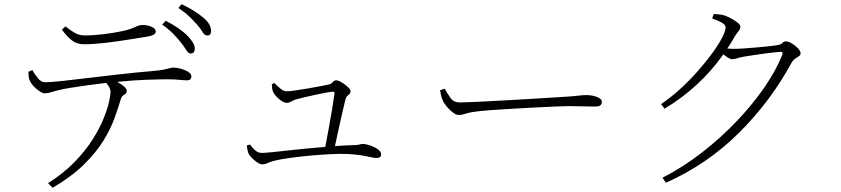

<svg xmlns="http://www.w3.org/2000/svg" viewBox="-20 -831 4010 915"><path d="M274.9 -689.9 292 -705.1Q319.8 -683.1 339.6 -672.6Q359.4 -662.1 383.8 -662.1Q425.8 -662.1 472.7 -668Q519.5 -673.8 560.1 -682.1Q591.3 -688.5 608.4 -695.6Q625.5 -702.6 636 -707.3Q646.5 -711.9 658.2 -711.9Q683.6 -711.9 702.9 -703.1Q722.2 -694.3 722.2 -681.2Q722.2 -671.9 712.2 -665.8Q702.1 -659.7 678.2 -655.8Q640.1 -649.9 587.4 -641.4Q534.7 -632.8 479.7 -626.5Q424.8 -620.1 379.9 -620.1Q345.7 -620.1 322.3 -638.7Q298.8 -657.2 274.9 -689.9ZM115.2 -488.8 133.8 -497.1Q146 -476.1 161.4 -457.5Q176.8 -439 193.8 -439Q219.7 -439 273.7 -444.8Q327.6 -450.7 398.7 -459.2Q469.7 -467.8 548.8 -476.8Q627.9 -485.8 704.1 -492.2Q740.2 -495.1 759 -499Q777.8 -502.9 787.8 -505.9Q797.9 -508.8 807.1 -508.8Q822.3 -508.8 842.3 -503.4Q862.3 -498 877.2 -488.5Q892.1 -479 892.1 -466.8Q892.1 -459.5 887.9 -453.9Q883.8 -448.2 869.1 -448.2Q858.4 -448.2 834.5 -450.7Q810.5 -453.1 776.9 -453.1Q744.1 -453.1 679 -450.9Q613.8 -448.7 539.1 -440.9Q556.2 -431.2 570.1 -419.9Q584 -408.7 584 -397.9Q584 -385.3 571.8 -379.4Q559.6 -373.5 555.2 -356.9Q543.9 -318.8 526.1 -269Q508.3 -219.2 474.4 -163.1Q440.4 -106.9 381.8 -48.8Q323.2 9.3 231 64L209 42Q284.2 -5.9 336.4 -60.1Q388.7 -114.3 422.1 -167.5Q455.6 -220.7 474.1 -267.1Q492.7 -313.5 499.8 -346.7Q506.8 -379.9 506.8 -393.1Q506.8 -413.6 485.8 -436Q440.4 -430.7 395.3 -424.3Q350.1 -418 315.2 -412.4Q280.3 -406.7 266.1 -402.8Q244.1 -397.9 226.6 -392.3Q209 -386.7 193.8 -386.2Q184.6 -385.7 169.4 -395.5Q154.3 -405.3 140.6 -419.7Q127 -434.1 122.1 -446.8Q118.2 -454.6 116.9 -464.4Q115.7 -474.1 115.2 -488.8ZM752.9 -713.9 770 -731.9Q805.2 -713.9 831.3 -695.6Q857.4 -677.2 874 -660.2Q892.1 -641.1 900.4 -626.5Q908.7 -611.8 908.2 -597.2Q906.2 -574.2 887.2 -576.2Q876.5 -576.7 867.2 -592.8Q857.9 -608.9 841.8 -628.9Q826.2 -648.4 805.4 -669.9Q784.7 -691.4 752.9 -713.9ZM830.1 -793 845.2 -811Q880.9 -794.4 906.5 -777.8Q932.1 -761.2 950.2 -746.1Q970.2 -728.5 978 -713.4Q985.8 -698.2 985.8 -683.1Q985.8 -660.2 965.8 -662.1Q954.1 -662.6 944.8 -679Q935.5 -695.3 918.9 -713.9Q901.9 -733.4 882.1 -752.4Q862.3 -771.5 830.1 -793Z M1275.4 -430.2 1288.1 -435.1Q1297.9 -424.3 1314.7 -410.2Q1331.5 -396 1345.2 -396Q1358.9 -396 1387 -399.9Q1415 -403.8 1447.3 -409.4Q1479.5 -415 1506.6 -420.2Q1533.7 -425.3 1546.4 -428.2Q1559.6 -431.2 1565.9 -439.7Q1572.3 -448.2 1582 -448.2Q1591.8 -448.2 1607.9 -438.7Q1624 -429.2 1637.2 -417Q1650.4 -404.8 1650.4 -397Q1650.4 -384.8 1640.1 -378.2Q1629.9 -371.6 1626 -356Q1621.1 -336.4 1612.3 -298.1Q1603.5 -259.8 1593.8 -215.6Q1584 -171.4 1576.2 -134.8Q1598.1 -136.7 1618.4 -137.5Q1638.7 -138.2 1658.2 -139.2Q1681.6 -139.2 1691.9 -142.1Q1702.1 -145 1708 -145Q1723.1 -145 1743.9 -137.9Q1764.6 -130.9 1780.5 -119.6Q1796.4 -108.4 1796.4 -96.2Q1796.4 -78.1 1775.4 -78.1Q1761.7 -78.1 1726.3 -86.2Q1690.9 -94.2 1635.3 -97.2Q1604 -98.6 1557.6 -96.4Q1511.2 -94.2 1460.2 -89.6Q1409.2 -85 1363.3 -78.6Q1317.4 -72.3 1287.1 -64.9Q1266.1 -59.6 1254.9 -53.7Q1243.7 -47.9 1230 -47.9Q1219.7 -47.9 1206.5 -56.6Q1193.4 -65.4 1182.1 -76.7Q1170.9 -87.9 1166 -96.2Q1159.2 -109.4 1156.2 -138.2L1171.4 -142.1Q1181.6 -127.9 1195.6 -115Q1209.5 -102.1 1229 -102.1Q1240.7 -102.1 1286.6 -106.9Q1332.5 -111.8 1397.5 -118.7Q1462.4 -125.5 1530.3 -130.9Q1538.1 -171.9 1547.1 -221.4Q1556.2 -271 1563.5 -315.4Q1570.8 -359.9 1574.2 -386.2Q1575.7 -394 1567.4 -394Q1558.1 -394 1535.4 -389.9Q1512.7 -385.7 1484.9 -379.6Q1457 -373.5 1431.9 -367.7Q1406.7 -361.8 1393.1 -357.9Q1379.9 -354.5 1369.1 -347.7Q1358.4 -340.8 1346.2 -340.8Q1332.5 -340.8 1312.3 -357.2Q1292 -373.5 1283.2 -390.1Q1277.8 -398.9 1276.9 -409.9Q1275.9 -420.9 1275.4 -430.2Z M2077.1 -400.9 2099.1 -408.2Q2112.8 -383.8 2127.7 -363.3Q2142.6 -342.8 2170.4 -342.8Q2190.9 -342.8 2231.9 -344.7Q2272.9 -346.7 2325.2 -349.4Q2377.4 -352.1 2432.1 -355.2Q2486.8 -358.4 2535.4 -361.3Q2584 -364.3 2618.2 -366.5Q2652.3 -368.7 2662.1 -369.1Q2712.4 -372.1 2734.6 -375Q2756.8 -377.9 2776.4 -377.9Q2791 -377.9 2807.9 -374.3Q2824.7 -370.6 2836.4 -363.5Q2848.1 -356.4 2848.1 -346.2Q2848.1 -336.4 2842 -329.8Q2835.9 -323.2 2813 -323.2Q2788.6 -323.2 2759.8 -324.2Q2731 -325.2 2688 -325.2Q2670.9 -325.2 2628.4 -323.5Q2585.9 -321.8 2531.2 -318.8Q2476.6 -315.9 2420.7 -312.7Q2364.7 -309.6 2319.6 -306.2Q2274.4 -302.7 2252.4 -299.8Q2226.6 -296.9 2212.4 -293Q2198.2 -289.1 2188.2 -286.1Q2178.2 -283.2 2165 -283.2Q2153.8 -283.2 2138.2 -294.9Q2122.6 -306.6 2108.9 -323.2Q2095.2 -339.8 2089.4 -354Q2084 -366.7 2081.8 -377.4Q2079.6 -388.2 2077.1 -400.9Z M3374 -743.2 3381.3 -764.2Q3394 -763.2 3408.4 -762Q3422.9 -760.7 3437 -755.9Q3451.2 -750.5 3467.8 -741.2Q3484.4 -731.9 3496.3 -722.2Q3508.3 -712.4 3508.3 -705.1Q3508.3 -692.9 3499.3 -682.4Q3490.2 -671.9 3479 -652.8Q3471.7 -639.6 3463.4 -626.2Q3455.1 -612.8 3446.3 -600.1Q3454.6 -599.1 3460.9 -598.6Q3467.3 -598.1 3473.1 -598.1Q3493.7 -598.1 3524.2 -600.1Q3554.7 -602.1 3586.9 -605Q3619.1 -607.9 3644.5 -610.6Q3669.9 -613.3 3680.2 -615.2Q3702.1 -618.2 3708.5 -626Q3714.8 -633.8 3726.1 -633.8Q3737.3 -633.8 3753.7 -624Q3770 -614.3 3782.7 -600.8Q3795.4 -587.4 3795.4 -577.1Q3795.4 -568.8 3787.4 -563.2Q3779.3 -557.6 3769 -550.8Q3758.8 -543.9 3752.4 -532.2Q3652.3 -347.7 3501.7 -198Q3351.1 -48.3 3153.3 40L3137.2 16.1Q3234.4 -33.7 3324.7 -103.8Q3415 -173.8 3491.5 -254.2Q3567.9 -334.5 3623.8 -416Q3679.7 -497.6 3708 -569.8Q3713.4 -584 3701.2 -584Q3692.9 -584 3670.4 -581.5Q3647.9 -579.1 3619.6 -575.2Q3591.3 -571.3 3565.7 -567.4Q3540 -563.5 3525.4 -561Q3509.3 -558.1 3494.1 -553.5Q3479 -548.8 3470.2 -548.8Q3461.4 -548.8 3450.4 -555.4Q3439.5 -562 3427.2 -571.8Q3314.9 -413.6 3147 -313L3130.4 -335Q3176.3 -365.7 3221.2 -406.7Q3266.1 -447.8 3305.2 -491.9Q3344.2 -536.1 3374.3 -577.4Q3404.3 -618.7 3421.1 -651.1Q3438 -683.6 3438 -700.2Q3438 -712.9 3419.7 -723.1Q3401.4 -733.4 3374 -743.2Z"/></svg>

Font: Source Han Serif CN ExtraLight
Style: Regular
Weight: 250
Designer: Ryoko NISHIZUKA  (kana & ideographs); Frank Grießhammer (Latin, Greek & Cyrillic); Wenlong ZHANG  (bopomofo); Sandoll Co
Foundry: Adobe Systems Incorporated
Version: Version 1.001;PS 1.001;hotconv 16.6.54;makeotf.lib2.5.65590